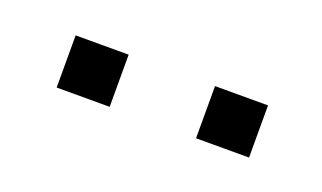

<svg xmlns="http://www.w3.org/2000/svg" viewBox="-27 -762 354 211"><g transform="rotate(20 150.0 -656.5)"><path d="M39 -687H101V-626H39ZM202 -687H264V-626H202Z"/></g></svg>

Font: MuliDisplayVN ExtraLight
Style: Regular
Weight: 200
Designer: Vernon Adams
Foundry: Vernon Adams
Version: Version 2.100